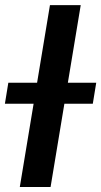

<svg xmlns="http://www.w3.org/2000/svg" viewBox="-67 -748 405 768"><path d="M255.9 -727.5 135.3 0H12.2L132.8 -727.5ZM-47.4 -333 -33.7 -417H317.9L304.2 -333Z"/></svg>

Font: Inter Display SemiBold
Style: Italic
Weight: 600
Italic angle: -9.39999°
Designer: Rasmus Andersson
Foundry: rsms
Version: Version 4.000;git-a52131595